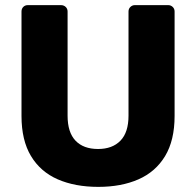

<svg xmlns="http://www.w3.org/2000/svg" viewBox="-20 -720 765 750"><path d="M364 10Q273 10 205.5 -19.5Q138 -49 101 -110.5Q64 -172 64 -267V-675Q64 -686 71 -693Q78 -700 89 -700H218Q229 -700 236.5 -693Q244 -686 244 -675V-268Q244 -203 275 -170.5Q306 -138 363 -138Q419 -138 450.5 -170.5Q482 -203 482 -268V-675Q482 -686 489.5 -693Q497 -700 507 -700H637Q647 -700 654.5 -693Q662 -686 662 -675V-267Q662 -172 625 -110.5Q588 -49 521 -19.5Q454 10 364 10Z"/></svg>

Font: DVN-Rubik
Style: Bold
Weight: 700
Designer: Hubert and Fischer
Foundry: Hubert & Fischer
Version: Version 2.102